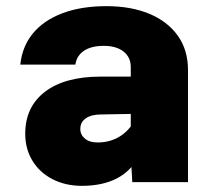

<svg xmlns="http://www.w3.org/2000/svg" viewBox="-20 -592 690 624"><path d="M410 0 405 -87V-374Q405 -406 381.5 -424.5Q358 -443 317 -443Q277 -443 253 -427Q229 -411 225 -382H46Q52 -441 87 -483.5Q122 -526 183 -549Q244 -572 326 -572Q405 -572 464.5 -547.5Q524 -523 557.5 -476.5Q591 -430 591 -364V0ZM246 12Q193 12 151 -9.5Q109 -31 85.5 -69.5Q62 -108 62 -157Q62 -245 126.5 -294Q191 -343 307 -343H421L420 -222L309 -220Q277 -220 259 -207.5Q241 -195 241 -173Q241 -154 256 -141.5Q271 -129 297 -129Q335 -129 365 -146Q395 -163 413 -193L431 -84Q405 -35 358.5 -11.5Q312 12 246 12Z"/></svg>

Font: Azeret Mono Thin ExtraBold
Style: Regular
Weight: 800
Version: Version 1.002